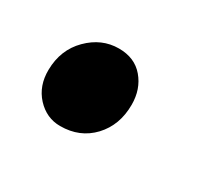

<svg xmlns="http://www.w3.org/2000/svg" viewBox="-50 -225 340 310"><g transform="rotate(30 120.0 -70.0)"><path d="M19.5 -61Q20 -98.5 44.5 -123Q69 -147.5 101 -147.5Q130.5 -147.5 147.2 -127.8Q164 -108 164 -79Q164 -41 140.8 -16.2Q117.5 8.5 81 8.5Q55.5 8.5 37.2 -11.2Q19 -31 19.5 -61Z"/></g></svg>

Font: Merriweather Light 18pt
Style: Bold Italic
Weight: 700
Italic angle: -7.8°
Version: Version 2.101